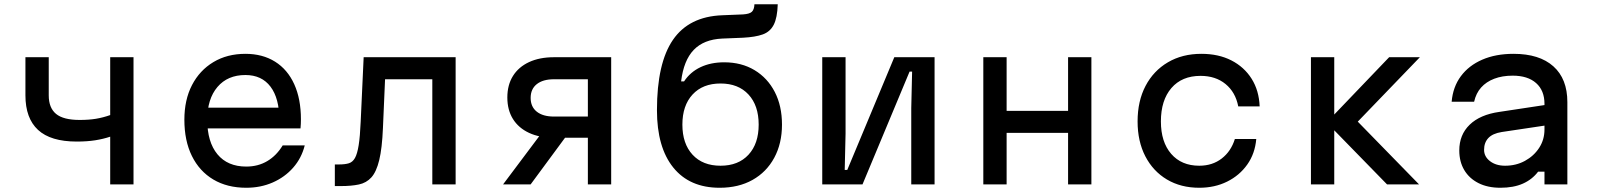

<svg xmlns="http://www.w3.org/2000/svg" viewBox="-20 -870 7540 906"><path d="M500 0V-225Q467 -214 429 -208Q391 -202 342 -202Q219 -202 159.5 -257Q100 -312 100 -420V-600H210V-420Q210 -361 244.5 -332.5Q279 -304 356 -304Q399 -304 432.5 -309.5Q466 -315 500 -327V-600H610V0Z M935 -362H1335L1298 -305Q1298 -406 1256.5 -461Q1215 -516 1138 -516Q1054 -516 1006 -459.5Q958 -403 958 -305Q958 -200 1006 -142Q1054 -84 1142 -84Q1198 -84 1241.5 -110Q1285 -136 1314 -184H1418Q1403 -124 1363.5 -79Q1324 -34 1267 -9Q1210 16 1142 16Q1052 16 986.5 -23Q921 -62 885.5 -134Q850 -206 850 -305Q850 -399 886 -468.5Q922 -538 987 -577Q1052 -616 1138 -616Q1219 -616 1278 -579Q1337 -542 1368.5 -472.5Q1400 -403 1400 -307Q1400 -296 1399.5 -285.5Q1399 -275 1398 -264H935Z M1560 8V-94H1580Q1608 -94 1626 -99.5Q1644 -105 1655 -124.5Q1666 -144 1672.5 -185Q1679 -226 1682 -296L1696 -600H2130V0H2020V-496H1797L1787 -266Q1783 -170 1769.5 -114.5Q1756 -59 1732.5 -33Q1709 -7 1673.5 0.5Q1638 8 1590 8Z M2754 0V-220H2594Q2526 -220 2476.5 -243Q2427 -266 2400.5 -308.5Q2374 -351 2374 -410Q2374 -469 2400.5 -511.5Q2427 -554 2476.5 -577Q2526 -600 2594 -600H2864V0ZM2354 0 2534 -240H2661L2484 0ZM2594 -320H2754V-496H2594Q2542 -496 2513 -473Q2484 -450 2484 -408Q2484 -366 2513 -343Q2542 -320 2594 -320Z M3376 16Q3234 16 3157 -79.5Q3080 -175 3080 -350Q3080 -572 3155.5 -682Q3231 -792 3388 -798L3486 -802Q3517 -804 3528 -814.5Q3539 -825 3540 -850H3650Q3648 -786 3631 -753Q3614 -720 3579 -707.5Q3544 -695 3486 -692L3388 -688Q3301 -684 3253.5 -634.5Q3206 -585 3194 -486H3208Q3237 -530 3285.5 -553Q3334 -576 3397 -576Q3479 -576 3540.5 -539Q3602 -502 3636 -436Q3670 -370 3670 -282Q3670 -193 3633.5 -125.5Q3597 -58 3531 -21Q3465 16 3376 16ZM3380 -88Q3464 -88 3512 -140Q3560 -192 3560 -282Q3560 -372 3512 -424Q3464 -476 3380 -476Q3296 -476 3248 -424Q3200 -372 3200 -282Q3200 -192 3248 -140Q3296 -88 3380 -88Z M3860 0V-600H3970V-240L3966 -68H3978L4200 -600H4390V0H4280V-360L4284 -532H4272L4050 0Z M4620 0V-600H4730V-347H5020V-600H5130V0H5020V-243H4730V0Z M5639 16Q5552 16 5486.5 -23Q5421 -62 5384.5 -132.5Q5348 -203 5348 -297Q5348 -393 5385.5 -464.5Q5423 -536 5491 -576Q5559 -616 5649 -616Q5730 -616 5790.5 -585Q5851 -554 5886 -498.5Q5921 -443 5924 -368H5823Q5810 -435 5763 -473.5Q5716 -512 5645 -512Q5557 -512 5507.5 -454.5Q5458 -397 5458 -297Q5458 -200 5506.5 -144Q5555 -88 5639 -88Q5701 -88 5745 -122Q5789 -156 5807 -214H5908Q5902 -145 5865.5 -93.5Q5829 -42 5770.5 -13Q5712 16 5639 16Z M6525 0 6240 -292 6535 -600H6680L6387 -296L6676 0ZM6166 0V-600H6276V0Z M7280 -376V-279L7066 -247Q7023 -240 7003 -218.5Q6983 -197 6983 -163Q6983 -131 7011 -109.5Q7039 -88 7082 -88Q7134 -88 7176 -111Q7218 -134 7243 -172.5Q7268 -211 7268 -259V-380Q7268 -443 7228.5 -478Q7189 -513 7118 -513Q7069 -513 7031 -498.5Q6993 -484 6969 -457Q6945 -430 6936 -390H6830Q6836 -460 6873.5 -510.5Q6911 -561 6974.5 -588.5Q7038 -616 7122 -616Q7244 -616 7310 -557Q7376 -498 7376 -388V0H7268V-60H7238Q7210 -23 7166 -3.5Q7122 16 7060 16Q7000 16 6956.5 -6Q6913 -28 6889.5 -67.5Q6866 -107 6866 -160Q6866 -234 6915 -281.5Q6964 -329 7055 -342Z"/></svg>

Font: Martian Mono SemiExpanded
Style: Regular
Weight: 400
Width: 6
Monospace: yes
Designer: Roman Shamin
Foundry: Evil Martians
Version: Version 1.000